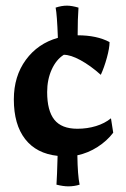

<svg xmlns="http://www.w3.org/2000/svg" viewBox="-20 -604 445 680"><path d="M254 -54Q255 17 262 50Q243 56 222 56Q204 56 180 50Q182 22 184 -52Q109 -60 69 -111.5Q29 -163 29 -252Q29 -334 71.5 -392Q114 -450 185 -470Q182 -553 177 -577Q198 -584 217 -584Q234 -584 258 -577Q255 -538 255 -479Q323 -479 368 -455Q368 -434 358.5 -399.5Q349 -365 337 -339Q300 -372 265 -391Q230 -410 206 -410Q179 -393 163 -357.5Q147 -322 147 -278Q147 -212 172.5 -180Q198 -148 254 -148Q289 -148 320 -157.5Q351 -167 373 -185L381 -134Q359 -105 325.5 -83.5Q292 -62 254 -54Z"/></svg>

Font: Mirza SemiBold
Style: Regular
Weight: 600
Designer: Arabic design by Kourosh Beigpour, Latin design by Eduardo Tunni, engineering by Lasse Fister
Version: Version 1.0010g